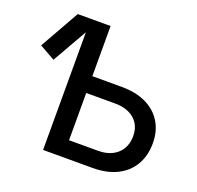

<svg xmlns="http://www.w3.org/2000/svg" viewBox="-127 -864 1029 1001"><g transform="rotate(20 388.0 -364.0)"><path d="M101.6 -460.4 15.6 -508.8 139.2 -727.5H253.9ZM287.6 -449.2H484.4Q562.5 -449.2 619.1 -422.4Q675.8 -395.5 706.5 -345.7Q737.3 -295.9 737.3 -228Q737.3 -158.2 707 -106.9Q676.8 -55.7 620.6 -27.8Q564.5 0 486.3 0H211.4V-727.5H321.3V-93.8H481Q549.3 -93.8 588.9 -130.1Q628.4 -166.5 628.4 -229Q628.4 -268.1 610.4 -296.6Q592.3 -325.2 559.6 -340.6Q526.9 -356 481 -356H287.6Z"/></g></svg>

Font: Inter 24pt Medium
Style: Regular
Weight: 500
Designer: Rasmus Andersson
Foundry: rsms
Version: Version 4.001;git-66647c0bb